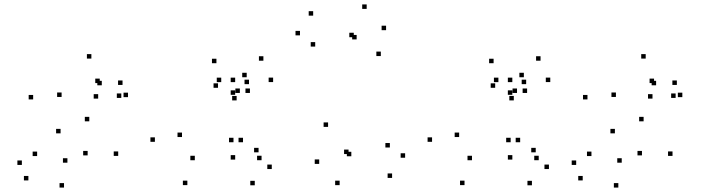

<svg xmlns="http://www.w3.org/2000/svg" viewBox="-20 -807 3140 859"><path d="M508.8 -109.5V-129.5H488.8V-109.5ZM379.5 -264.2V-284.2H359.5V-264.2ZM255.6 -373.2V-393.2H235.6V-373.2ZM426.2 -435.3V-455.3H406.2V-435.3ZM435.4 -425.4V-445.4H415.4V-425.4ZM419.2 -365.8V-385.8H399.2V-365.8ZM552.7 -372.4V-392.4H532.7V-372.4ZM528.2 -427V-447H508.2V-427ZM522.7 -368.9V-388.9H502.7V-368.9ZM388.8 -544.9V-564.9H368.8V-544.9ZM128.3 -362.2V-382.2H108.3V-362.2ZM251 -210.4V-230.4H231V-210.4ZM372.1 -111.8V-131.8H352.1V-111.8ZM281.6 -79.1V-99.1H261.6V-79.1ZM146.1 -108.8V-128.8H126.1V-108.8ZM77.8 -69.1V-89.1H57.8V-69.1ZM107 0.2V-19.8H87V0.2ZM266.4 32.2V12.2H246.4V32.2Z M1024.6 -170.6V-190.6H1004.6V-170.6ZM1067.2 -170.6V-190.6H1047.2V-170.6ZM1098.2 -391.1V-411.1H1078.2V-391.1ZM1053.1 -391.1V-411.1H1033.1V-391.1ZM851.6 -90.1V-110.1H831.6V-90.1ZM794.2 -193.9V-213.9H774.2V-193.9ZM955.4 -414.2V-434.2H935.4V-414.2ZM1032.1 -382.8V-402.8H1012.1V-382.8ZM1032.1 -439.6V-459.6H1012.1V-439.6ZM969.8 -439.6V-459.6H949.8V-439.6ZM1038.7 -357.8V-377.8H1018.7V-357.8ZM1094 -430.5V-450.5H1074V-430.5ZM948.3 -524.2V-544.2H928.3V-524.2ZM673 -172.5V-192.5H653V-172.5ZM818.2 21.2V1.2H798.2V21.2ZM1195.9 -50.7V-70.7H1175.9V-50.7ZM1136.8 -125.5V-145.5H1116.8V-125.5ZM1150.2 -90.2V-110.2H1130.2V-90.2ZM1201.9 -439.8V-459.8H1181.9V-439.8ZM1158.4 -535.4V-555.4H1138.4V-535.4ZM1083.7 -461.4V-481.4H1063.7V-461.4ZM1032.2 -93V-113H1012.2V-93ZM1119.8 22V2H1099.8V22Z M1734.2 -11V-31H1714.2V-11ZM1792.5 -101.3V-121.3H1772.5V-101.3ZM1724.2 -147.1V-167.1H1704.2V-147.1ZM1551.8 -107.9V-127.9H1531.8V-107.9ZM1539.4 -117.8V-137.8H1519.4V-117.8ZM1683.8 -556.2V-576.2H1663.8V-556.2ZM1707.3 -672V-692H1687.3V-672ZM1620.5 -767.2V-787.2H1600.5V-767.2ZM1381.1 -737V-757H1361.1V-737ZM1322.1 -648.8V-668.8H1302.1V-648.8ZM1390.2 -598.6V-618.6H1370.2V-598.6ZM1562.8 -640.5V-660.5H1542.8V-640.5ZM1575.6 -630.7V-650.7H1555.6V-630.7ZM1447.8 -239.3V-259.3H1427.8V-239.3ZM1408.1 -73.7V-93.7H1388.1V-73.7ZM1499.5 21.3V1.3H1479.5V21.3Z M2264.6 -170.6V-190.6H2244.6V-170.6ZM2307.2 -170.6V-190.6H2287.2V-170.6ZM2338.2 -391.1V-411.1H2318.2V-391.1ZM2293.1 -391.1V-411.1H2273.1V-391.1ZM2091.6 -90.1V-110.1H2071.6V-90.1ZM2034.2 -193.9V-213.9H2014.2V-193.9ZM2195.4 -414.2V-434.2H2175.4V-414.2ZM2272.1 -382.8V-402.8H2252.1V-382.8ZM2272.1 -439.6V-459.6H2252.1V-439.6ZM2209.8 -439.6V-459.6H2189.8V-439.6ZM2278.7 -357.8V-377.8H2258.7V-357.8ZM2334 -430.5V-450.5H2314V-430.5ZM2188.3 -524.2V-544.2H2168.3V-524.2ZM1913 -172.5V-192.5H1893V-172.5ZM2058.2 21.2V1.2H2038.2V21.2ZM2435.9 -50.7V-70.7H2415.9V-50.7ZM2376.8 -125.5V-145.5H2356.8V-125.5ZM2390.2 -90.2V-110.2H2370.2V-90.2ZM2441.9 -439.8V-459.8H2421.9V-439.8ZM2398.4 -535.4V-555.4H2378.4V-535.4ZM2323.7 -461.4V-481.4H2303.7V-461.4ZM2272.2 -93V-113H2252.2V-93ZM2359.8 22V2H2339.8V22Z M2988.8 -109.5V-129.5H2968.8V-109.5ZM2859.5 -264.2V-284.2H2839.5V-264.2ZM2735.6 -373.2V-393.2H2715.6V-373.2ZM2906.2 -435.3V-455.3H2886.2V-435.3ZM2915.4 -425.4V-445.4H2895.4V-425.4ZM2899.2 -365.8V-385.8H2879.2V-365.8ZM3032.7 -372.4V-392.4H3012.7V-372.4ZM3008.2 -427V-447H2988.2V-427ZM3002.7 -368.9V-388.9H2982.7V-368.9ZM2868.8 -544.9V-564.9H2848.8V-544.9ZM2608.3 -362.2V-382.2H2588.3V-362.2ZM2731 -210.4V-230.4H2711V-210.4ZM2852.1 -111.8V-131.8H2832.1V-111.8ZM2761.6 -79.1V-99.1H2741.6V-79.1ZM2626.1 -108.8V-128.8H2606.1V-108.8ZM2557.8 -69.1V-89.1H2537.8V-69.1ZM2587 0.2V-19.8H2567V0.2ZM2746.4 32.2V12.2H2726.4V32.2Z"/></svg>

Font: Monaspace Radon Dots Var
Style: Regular
Weight: 400
Designer: Riley Cran and the Lettermatic Team
Version: Version 1.100 (Monaspace Radon Dots)